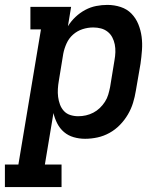

<svg xmlns="http://www.w3.org/2000/svg" viewBox="-61 -558 681 783"><path d="M-41 205V113H14L106 -438H63V-530H229L216 -451Q229 -472 247 -489Q265 -506 286.5 -517.5Q308 -529 331 -533.5Q354 -538 377 -538Q405 -538 431 -529.5Q457 -521 475 -502.5Q493 -484 503 -459.5Q513 -435 516.5 -408.5Q520 -382 518 -354Q516 -326 512 -298L493 -188Q489 -163 481.5 -138.5Q474 -114 460.5 -91Q447 -68 428 -48.5Q409 -29 385.5 -16Q362 -3 336.5 2.5Q311 8 286 8Q262 8 239.5 1.5Q217 -5 200 -19.5Q183 -34 172.5 -54.5Q162 -75 157 -97L122 113H190V205ZM258 -84Q274 -84 289.5 -87.5Q305 -91 319.5 -98.5Q334 -106 346 -117.5Q358 -129 367 -143Q376 -157 380.5 -172.5Q385 -188 388 -203L406 -313Q409 -329 409.5 -345.5Q410 -362 407 -377Q404 -392 397 -405.5Q390 -419 378 -428.5Q366 -438 351 -442Q336 -446 319 -446Q319 -446 319 -446Q319 -446 319 -446Q297 -446 275.5 -439Q254 -432 237 -417Q220 -402 210.5 -381Q201 -360 197 -339L179 -229Q176 -212 175 -195.5Q174 -179 176 -163Q178 -147 183.5 -132Q189 -117 199.5 -105.5Q210 -94 225.5 -89Q241 -84 258 -84Z"/></svg>

Font: Iosevka Curly Slab SmBdExObl
Style: Regular
Weight: 600
Width: 7
Italic angle: -9°
Monospace: yes
Designer: Belleve Invis
Foundry: Belleve Invis
Version: Version 11.1.0; ttfautohint (v1.8.3)